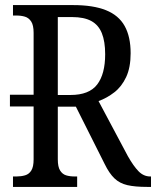

<svg xmlns="http://www.w3.org/2000/svg" viewBox="-20 -734 613 754"><path d="M19 -316V-362H129V-316ZM31 0V-41H45Q63 -41 78.5 -45.5Q94 -50 103 -64.5Q112 -79 112 -108V-605Q112 -635 102.5 -649.5Q93 -664 78 -668.5Q63 -673 45 -673H31V-714H268Q346 -714 396 -694Q446 -674 469.5 -632Q493 -590 493 -525Q493 -469 475.5 -431.5Q458 -394 429 -371.5Q400 -349 367 -337L482 -121Q504 -82 524 -61.5Q544 -41 570 -41H573V0H558Q510 0 480 -7Q450 -14 429.5 -33.5Q409 -53 391 -90L278 -315H207V-108Q207 -79 216 -64.5Q225 -50 239.5 -45.5Q254 -41 273 -41H283V0ZM257 -361Q330 -361 361.5 -402Q393 -443 393 -521Q393 -571 380 -603.5Q367 -636 338.5 -651.5Q310 -667 263 -667H207V-361Z"/></svg>

Font: Noto Serif Condensed
Style: Regular
Weight: 400
Width: 3
Designer: Monotype Design Team
Foundry: Monotype Imaging Inc.
Version: Version 2.015